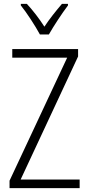

<svg xmlns="http://www.w3.org/2000/svg" viewBox="-20 -966 454 986"><path d="M185 -789H231C256 -833 298 -897 329 -938V-946H298C265 -907 235 -870 208 -829C182 -870 147 -915 118 -946H87V-938C115 -904 160 -835 185 -789ZM389 0V-44H86L381 -676V-714H43V-670H325L29 -38V0Z"/></svg>

Font: Noto Sans Armenian Condensed ExtraLight
Style: Regular
Weight: 200
Width: 3
Designer: Monotype Design Team
Foundry: Monotype Imaging Inc.
Version: Version 2.008